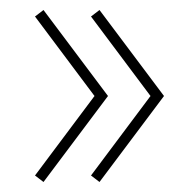

<svg xmlns="http://www.w3.org/2000/svg" viewBox="-20 -429 353 384"><path d="M169 -237 50 -396 67 -409 196 -237 67 -65 50 -78ZM281 -237 162 -396 179 -409 308 -237 179 -65 162 -78Z"/></svg>

Font: Elsie Swash Caps Black
Style: Regular
Weight: 900
Designer: Alejandro Inler
Foundry: Alejandro Inler
Version: 1.001